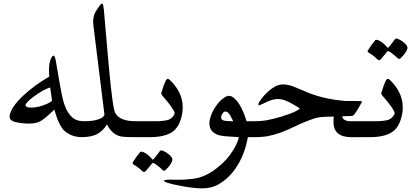

<svg xmlns="http://www.w3.org/2000/svg" viewBox="-20 -770 2326 1078"><path d="M254.9 -379.4Q254.9 -408.7 263.2 -433.1Q271.5 -457.5 281.2 -457.5Q288.1 -457.5 293.5 -427.2L315.4 -300.8Q316.9 -293 320.6 -272.9Q324.2 -252.9 325.9 -244.6Q327.6 -236.3 331.5 -219Q335.4 -201.7 338.4 -192.9Q341.3 -184.1 346.4 -170.4Q351.6 -156.7 356.7 -147.9Q361.8 -139.2 369.1 -129.4Q376.5 -119.6 384.8 -111.8Q405.8 -91.3 445.8 -89.4V0H434.1L414.1 -2Q389.6 -5.9 370.8 -15.6Q352.1 -25.4 339.8 -37.4Q327.6 -49.3 316.9 -69.8Q306.2 -90.3 299.8 -108.2Q293.5 -126 284.7 -154.8Q230 -100.1 200.7 -86.4Q177.7 -76.2 143.6 -76.2H139.2Q106 -76.2 70.3 -84Q33.7 -91.3 33.7 -116.2Q33.7 -125 40.5 -142.6Q56.2 -181.6 107.4 -230.5Q173.8 -292.5 256.3 -339.8Q254.9 -361.8 254.9 -379.4ZM272 -206.1 261.7 -279.3Q224.1 -267.6 165 -224.6Q123 -192.4 123 -178.2Q126.5 -166 152.3 -166H157.2Q197.8 -166 247.1 -188.5Q272 -200.2 272 -206.1Z M742.7 0Q679.2 0 662.1 -3.4Q610.4 -12.2 580.6 -71.3Q558.6 -35.6 527.1 -18.3Q495.6 -1 443.4 0H432.6V-89.4H450.2Q475.6 -89.4 498 -92Q520.5 -94.7 541.5 -103.5Q562.5 -112.3 566.4 -126.5L503.9 -630.9Q502.9 -637.2 502.9 -648.9Q502.9 -685.1 522 -712.9Q545.4 -749.5 550.8 -749.5H551.3Q551.8 -750 553.2 -750Q560.5 -750 564 -705.1Q567.9 -654.3 590.3 -403.3Q613.3 -151.4 628.4 -133.3Q653.3 -89.4 742.7 -89.4Z M1005.9 -166.5Q1005.9 -134.3 995.1 -100.3Q984.4 -66.4 967.8 -47.9Q949.2 -24.4 911.9 -12.2Q874.5 0 825.7 0H726.1V-89.4H869.1Q905.3 -91.3 922.1 -96.2Q939 -101.1 951.2 -116.2Q960.4 -127.4 960.4 -136.7Q953.1 -162.6 893.1 -231.4Q883.8 -240.7 886.2 -250.5Q898.4 -292 912.1 -319.8Q920.4 -334 932.6 -321.8Q963.9 -293.9 984.9 -253.9Q1005.9 -213.9 1005.9 -166.5ZM945.8 135.7Q937 158.2 910.6 183.6Q907.2 188.5 901.9 188.5Q896.5 188.5 890.6 182.6Q876 168 854.5 152.3Q842.3 144.5 836.4 144.5L798.3 190.9Q794.9 194.3 789.1 195.3Q783.2 195.3 777.8 190.4Q760.3 171.4 733.4 155.8Q722.7 149.4 724.6 142.6Q744.1 110.8 766.6 84Q768.1 82.5 774.4 81.5Q779.8 81.5 787.1 85Q807.1 94.2 826.7 115.2L836.4 126Q836.9 126.5 837.4 126.5Q840.3 126.5 849.6 115Q858.9 103.5 868.2 90.8Q877.4 78.1 878.4 77.1Q880.9 75.2 885.7 74.2Q891.6 74.2 899.4 78.6Q920.4 87.9 938.5 106.9Q947.8 116.2 947.8 126.5Q947.8 131.3 945.8 135.7Z M1430.2 0H1371.6Q1356 89.4 1313.5 158.7Q1271 228 1206.5 265.1Q1168.5 287.6 1113.3 287.6Q1074.2 287.6 1012 276.9Q949.7 266.1 918 255.4Q900.4 249 900.4 245.1Q900.4 238.8 937 238.8Q967.3 238.8 986.3 239.3Q1017.6 239.3 1060.1 234.4Q1105 229.5 1145 208Q1175.3 192.9 1211.7 162.1Q1248 131.3 1270.5 100.6Q1283.7 82 1299.8 55.2Q1319.3 16.6 1320.8 0L1259.8 -3.9Q1230.5 -5.9 1212.9 -10Q1195.3 -14.2 1181.2 -24.4Q1167 -34.7 1159.7 -51.8Q1155.8 -64.9 1155.8 -78.1Q1155.8 -95.2 1163.1 -117.2Q1173.3 -147.5 1194.3 -177Q1215.3 -206.5 1238.8 -221.7Q1253.4 -231.9 1266.6 -231.9Q1280.3 -231.9 1296.6 -217.3Q1313 -202.6 1323.7 -184.6Q1347.7 -145.5 1364.3 -89.4H1430.2ZM1221.7 -110.8Q1221.7 -106.4 1222.9 -103.3Q1224.1 -100.1 1227.1 -98.1Q1230 -96.2 1232.7 -94.7Q1235.4 -93.3 1240.2 -92.5Q1245.1 -91.8 1248 -91.3Q1251 -90.8 1257.1 -90.6Q1263.2 -90.3 1265.6 -89.8Q1271.5 -89.8 1279.5 -89.6Q1287.6 -89.4 1289.6 -89.4L1272.5 -122.1Q1260.3 -143.1 1246.6 -144Q1237.3 -144 1229.5 -133.1Q1221.7 -122.1 1221.7 -110.8Z M1956.1 0.5Q1852.5 0.5 1852.5 -83.5V-87.4L1853 -103.5L1854 -115.2H1843.8Q1776.9 -115.2 1749 -106.4Q1691.9 -87.4 1638.7 -61.5Q1590.8 -38.6 1556.6 -25.9Q1522.5 -13.2 1480.5 -4.9Q1450.2 0 1411.6 0H1401.9V-89.4H1408.7Q1449.7 -89.4 1483.4 -95.9Q1517.1 -102.5 1565.9 -117.2Q1646 -142.1 1663.6 -161.1Q1643.6 -175.3 1606 -195.3L1585.9 -204.1Q1563 -213.9 1541 -213.9H1537.6Q1515.6 -213.9 1484.4 -200.7Q1468.8 -194.3 1451.7 -185.5Q1437 -178.7 1433.6 -178.7Q1430.7 -178.7 1430.7 -182.1Q1430.7 -188 1434.6 -195.3Q1450.2 -222.7 1482.9 -253.9Q1516.6 -283.7 1541 -291.5Q1554.2 -295.9 1566.9 -295.9H1570.3Q1585.4 -295.9 1599.6 -292.5Q1619.6 -289.1 1683.1 -261.2Q1783.2 -214.4 1918.5 -203.1L2006.3 -202.6Q2011.7 -202.6 2011.7 -198.7Q2011.7 -196.8 2010.3 -193.8Q1985.4 -148.4 1969.2 -127.4Q1963.9 -119.1 1951.2 -118.7L1901.9 -117.2Q1901.9 -103.5 1915.5 -96.4Q1929.2 -89.4 1947.8 -89.4H2050.8V0H2012.7Q1997.1 0 1978.8 0.2Q1960.4 0.5 1956.1 0.5Z M2241.2 -166.5Q2241.2 -134.3 2230.5 -100.3Q2219.7 -66.4 2203.1 -47.9Q2184.6 -24.4 2147.2 -12.2Q2109.9 0 2061 0H2024.9V-89.4H2104.5Q2140.6 -91.3 2157.5 -96.2Q2174.3 -101.1 2186.5 -116.2Q2195.8 -127.4 2195.8 -136.7Q2188.5 -162.6 2128.4 -231.4Q2119.1 -240.7 2121.6 -250.5Q2133.8 -292 2147.5 -319.8Q2155.8 -334 2168 -321.8Q2199.2 -293.9 2220.2 -253.9Q2241.2 -213.9 2241.2 -166.5ZM2265.6 -492.2Q2256.8 -469.7 2230.5 -444.3Q2227.1 -439.5 2221.7 -439.5Q2216.3 -439.5 2210.4 -445.3Q2195.3 -460 2174.3 -475.6Q2162.1 -483.4 2156.2 -483.4L2118.2 -437Q2114.7 -433.6 2108.9 -432.6Q2103 -432.6 2097.7 -437.5Q2080.1 -456.5 2053.2 -472.2Q2042 -478.5 2044.4 -485.4Q2064 -517.1 2086.4 -543.9Q2087.9 -545.4 2094.2 -546.4Q2099.6 -546.4 2106.9 -543Q2127 -533.7 2146.5 -512.7L2156.2 -502Q2156.7 -501.5 2157.2 -501.5Q2160.2 -501.5 2169.4 -512.9Q2178.7 -524.4 2188 -537.1Q2197.3 -549.8 2198.2 -550.8Q2200.2 -552.7 2205.6 -553.7Q2210.9 -553.7 2219.2 -549.3Q2240.2 -540 2258.3 -521Q2267.6 -511.7 2267.6 -501.5Q2267.6 -496.6 2265.6 -492.2Z"/></svg>

Font: Noon
Style: Regular
Weight: 400
Designer: Mohammad Saleh Souzanchi
Foundry: Farsi Font Store
Version: Version 0.09